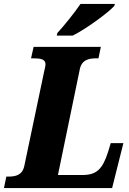

<svg xmlns="http://www.w3.org/2000/svg" viewBox="-42 -951 654 971"><path d="M245 -771H326C396 -806 508 -889 536 -921L539 -931H365C336 -888 283 -822 248 -784ZM-22 0H525L582 -227H518L505 -184C477 -96 447 -66 375 -66H251L361 -598C370 -648 406 -656 444 -656H456L468 -714H128L115 -656H126C163 -656 188 -652 188 -626C188 -617 185 -605 181 -588L81 -112C71 -65 37 -58 1 -58H-10Z"/></svg>

Font: Noto Serif Condensed Black
Style: Italic
Weight: 900
Width: 3
Italic angle: -12°
Designer: Monotype Design Team
Foundry: Monotype Imaging Inc.
Version: Version 2.013